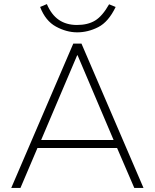

<svg xmlns="http://www.w3.org/2000/svg" viewBox="-20 -918 756 938"><path d="M35 0 338 -705H378L681 0H636L552 -195H163L80 0ZM357 -648 181 -234H535L359 -648ZM357 -760Q305 -760 253.5 -788Q202 -816 176 -884L209 -898Q231 -846 267.5 -821Q304 -796 356 -796Q409 -796 444.5 -817.5Q480 -839 513 -897L545 -884Q510 -811 460 -785.5Q410 -760 357 -760Z"/></svg>

Font: Nunito Sans ExtraLight
Style: Regular
Weight: 200
Designer: Vernon Adams
Foundry: Vernon Adams
Version: Version 3.006; ttfautohint (v1.8.3)